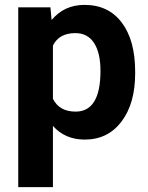

<svg xmlns="http://www.w3.org/2000/svg" viewBox="-20 -558 603 781"><path d="M529.8 -259.3Q529.8 -137.2 474.4 -63.7Q418.9 9.8 324.7 9.8Q244.6 9.8 195.3 -45.9V203.1H54.2V-528.3H185.1L189.9 -476.6Q241.2 -538.1 323.7 -538.1Q421.4 -538.1 475.6 -465.8Q529.8 -393.6 529.8 -266.6ZM388.7 -269.5Q388.7 -343.3 362.5 -383.3Q336.4 -423.3 286.6 -423.3Q220.2 -423.3 195.3 -372.6V-156.2Q221.2 -104 287.6 -104Q388.7 -104 388.7 -269.5Z"/></svg>

Font: Vazir FD-UI
Style: Bold-FD-UI
Weight: 700
Designer: Saber Rastikerdar
Foundry: Saber Rastikerdar
Version: Version 30.0.0